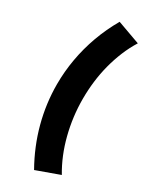

<svg xmlns="http://www.w3.org/2000/svg" viewBox="-233 -861 828 1032"><g transform="rotate(30 181.0 -345.0)"><path d="M180 115Q118 5.5 87 -110.8Q56 -227 56 -346Q56 -425 69.8 -503Q83.5 -581 111 -657Q138.5 -733 180 -805L322.5 -753.5Q295.5 -710.5 275.5 -662Q255.5 -613.5 242 -561.8Q228.5 -510 222 -456.2Q215.5 -402.5 215.5 -348Q215.5 -238 242.5 -131.8Q269.5 -25.5 322.5 63.5Z"/></g></svg>

Font: Geologica ExtraBold
Style: Regular
Weight: 800
Designer: Sindre Bremnes, Frode Helland
Foundry: Monokrom Skriftforlag AS
Version: Version 1.010;gftools[0.9.28]